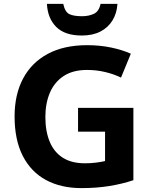

<svg xmlns="http://www.w3.org/2000/svg" viewBox="-20 -956 775 986"><path d="M380.8 -402H665V-30.7Q608.8 -11.7 542.2 -0.8Q475.6 10 398.7 10Q292.6 10 215.7 -31.8Q138.8 -73.5 96.8 -155.7Q54.9 -237.9 54.9 -358.2Q54.9 -470.2 98.3 -552.2Q141.7 -634.2 224.8 -679.1Q307.9 -724 427.9 -724Q492.2 -724 549.7 -712.1Q607.2 -700.2 651.9 -680.2L601.5 -557.6Q563.5 -575.9 519.3 -586.3Q475.2 -596.8 426.6 -596.8Q354.4 -596.8 306.8 -565.5Q259.3 -534.1 236.1 -479.7Q213 -425.3 213 -355.2Q213 -281.8 235.3 -228.2Q257.6 -174.6 302.6 -146Q347.5 -117.4 416.7 -117.4Q445.4 -117.4 473.2 -120.9Q501 -124.4 519.5 -128.9V-279.9H380.8ZM583.2 -936.3Q580.2 -887.8 557.6 -851.1Q535.1 -814.3 495.6 -794Q456.1 -773.6 400.2 -773.6Q313.4 -773.6 269.1 -817.4Q224.9 -861.3 220.9 -936.3H304.8Q313.5 -894.7 335.7 -883.7Q358 -872.7 400.9 -872.7Q435.7 -872.7 462 -885Q488.4 -897.3 496.5 -936.3Z"/></svg>

Font: Noto Sans Khmer
Style: Regular
Weight: 400
Designer: Danh Hong and the Monotype Design Team
Foundry: Monotype Imaging Inc.
Version: Version 2.003